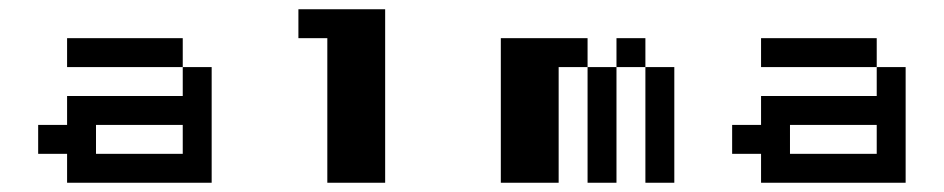

<svg xmlns="http://www.w3.org/2000/svg" viewBox="-20 -395 2040 415"><path d="M125 -312.5H375V-250H125ZM375 -250H437.5V0H125V-62.5H62.5V-125H125V-187.5H375ZM375 -125H187.5V-62.5H375Z M625 -375H812.5V0H687.5V-312.5H625Z M1062.5 -312.5H1250V-250H1187.5V0H1062.5ZM1312.5 -312.5H1375V-250H1312.5ZM1250 -250H1312.5V0H1250ZM1375 -250H1437.5V0H1375Z M1625 -312.5H1875V-250H1625ZM1875 -250H1937.5V0H1625V-62.5H1562.5V-125H1625V-187.5H1875ZM1875 -125H1687.5V-62.5H1875Z"/></svg>

Font: Half Eighties
Style: Regular
Weight: 400
Monospace: yes
Designer: Jayvee Enaguas (HarvettFox96)
Version: 20191127.01dev02